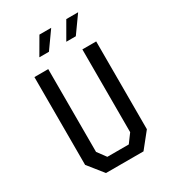

<svg xmlns="http://www.w3.org/2000/svg" viewBox="-221 -1059 1062 1179"><g transform="rotate(-30 310.0 -470.0)"><path d="M177 0H443L529 -107.5V-730H431V-143L386 -82H234L189 -143V-730H91V-107.5ZM369 -820H436.5L522.5 -940.5H438.5ZM178 -820H246L331.5 -940.5H248Z"/></g></svg>

Font: Monaspace Krypton
Style: Regular
Weight: 400
Designer: Riley Cran & the Lettermatic Team
Foundry: Lettermatic
Version: Version 1.200 (Monaspace Krypton)